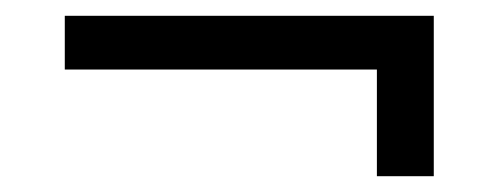

<svg xmlns="http://www.w3.org/2000/svg" viewBox="-20 -409 633 243"><path d="M457 -186V-321H62V-389H529V-186Z"/></svg>

Font: Questrial
Style: Regular
Weight: 400
Designer: Joe Prince, Laura Meseguer
Foundry: Joe Prince, Laura Meseguer
Version: Version 2.000; ttfautohint (v1.8.3)